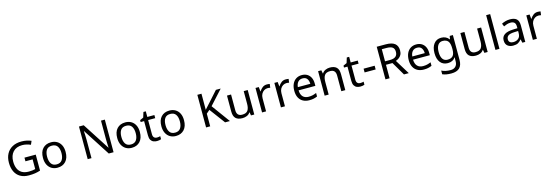

<svg xmlns="http://www.w3.org/2000/svg" viewBox="46 -2289 11668 4059"><g transform="rotate(-15 5880.5 -260.0)"><path d="M407 -377H654V-27Q596 -8 537 1Q478 10 403 10Q292 10 216 -34.5Q140 -79 100.5 -161.5Q61 -244 61 -357Q61 -469 105 -551Q149 -633 231.5 -678.5Q314 -724 431 -724Q491 -724 544.5 -713Q598 -702 644 -682L610 -604Q572 -621 524.5 -633Q477 -645 426 -645Q298 -645 226.5 -568Q155 -491 155 -357Q155 -272 182.5 -206.5Q210 -141 269 -104.5Q328 -68 424 -68Q471 -68 504 -73Q537 -78 564 -85V-297H407Z M1279 -269Q1279 -136 1211.5 -63Q1144 10 1029 10Q958 10 902.5 -22.5Q847 -55 815 -117.5Q783 -180 783 -269Q783 -402 850 -474Q917 -546 1032 -546Q1105 -546 1160.5 -513.5Q1216 -481 1247.5 -419.5Q1279 -358 1279 -269ZM874 -269Q874 -174 911.5 -118.5Q949 -63 1031 -63Q1112 -63 1150 -118.5Q1188 -174 1188 -269Q1188 -364 1150 -418Q1112 -472 1030 -472Q948 -472 911 -418Q874 -364 874 -269Z M2256 0H2151L1769 -593H1765Q1767 -558 1770 -506Q1773 -454 1773 -399V0H1690V-714H1794L2175 -123H2179Q2178 -139 2176.5 -171Q2175 -203 2173.5 -241Q2172 -279 2172 -311V-714H2256Z M2904 -269Q2904 -136 2836.5 -63Q2769 10 2654 10Q2583 10 2527.5 -22.5Q2472 -55 2440 -117.5Q2408 -180 2408 -269Q2408 -402 2475 -474Q2542 -546 2657 -546Q2730 -546 2785.5 -513.5Q2841 -481 2872.5 -419.5Q2904 -358 2904 -269ZM2499 -269Q2499 -174 2536.5 -118.5Q2574 -63 2656 -63Q2737 -63 2775 -118.5Q2813 -174 2813 -269Q2813 -364 2775 -418Q2737 -472 2655 -472Q2573 -472 2536 -418Q2499 -364 2499 -269Z M3222 -62Q3242 -62 3263 -65.5Q3284 -69 3297 -73V-6Q3283 1 3257 5.5Q3231 10 3207 10Q3165 10 3129.5 -4.5Q3094 -19 3072 -55Q3050 -91 3050 -156V-468H2974V-510L3051 -545L3086 -659H3138V-536H3293V-468H3138V-158Q3138 -109 3161.5 -85.5Q3185 -62 3222 -62Z M3870 -269Q3870 -136 3802.5 -63Q3735 10 3620 10Q3549 10 3493.5 -22.5Q3438 -55 3406 -117.5Q3374 -180 3374 -269Q3374 -402 3441 -474Q3508 -546 3623 -546Q3696 -546 3751.5 -513.5Q3807 -481 3838.5 -419.5Q3870 -358 3870 -269ZM3465 -269Q3465 -174 3502.5 -118.5Q3540 -63 3622 -63Q3703 -63 3741 -118.5Q3779 -174 3779 -269Q3779 -364 3741 -418Q3703 -472 3621 -472Q3539 -472 3502 -418Q3465 -364 3465 -269Z M4803 0H4697L4444 -341L4371 -277V0H4281V-714H4371V-362Q4401 -396 4432 -430Q4463 -464 4494 -498L4687 -714H4792L4509 -403Z M5336 -536V0H5264L5251 -71H5247Q5221 -29 5175 -9.5Q5129 10 5077 10Q4980 10 4931 -36.5Q4882 -83 4882 -185V-536H4971V-191Q4971 -63 5090 -63Q5179 -63 5213.5 -113Q5248 -163 5248 -257V-536Z M5756 -546Q5771 -546 5788.5 -544.5Q5806 -543 5819 -540L5808 -459Q5795 -462 5779.5 -464Q5764 -466 5750 -466Q5709 -466 5673 -443.5Q5637 -421 5615.5 -380.5Q5594 -340 5594 -286V0H5506V-536H5578L5588 -438H5592Q5618 -482 5659 -514Q5700 -546 5756 -546Z M6169 -546Q6184 -546 6201.5 -544.5Q6219 -543 6232 -540L6221 -459Q6208 -462 6192.5 -464Q6177 -466 6163 -466Q6122 -466 6086 -443.5Q6050 -421 6028.5 -380.5Q6007 -340 6007 -286V0H5919V-536H5991L6001 -438H6005Q6031 -482 6072 -514Q6113 -546 6169 -546Z M6519 -546Q6588 -546 6637.5 -516Q6687 -486 6713.5 -431.5Q6740 -377 6740 -304V-251H6373Q6375 -160 6419.5 -112.5Q6464 -65 6544 -65Q6595 -65 6634.5 -74.5Q6674 -84 6716 -102V-25Q6675 -7 6635 1.5Q6595 10 6540 10Q6464 10 6405.5 -21Q6347 -52 6314.5 -113.5Q6282 -175 6282 -264Q6282 -352 6311.5 -415Q6341 -478 6394.5 -512Q6448 -546 6519 -546ZM6518 -474Q6455 -474 6418.5 -433.5Q6382 -393 6375 -321H6648Q6647 -389 6616 -431.5Q6585 -474 6518 -474Z M7134 -546Q7230 -546 7279 -499.5Q7328 -453 7328 -349V0H7241V-343Q7241 -472 7121 -472Q7032 -472 6998 -422Q6964 -372 6964 -278V0H6876V-536H6947L6960 -463H6965Q6991 -505 7037 -525.5Q7083 -546 7134 -546Z M7673 -62Q7693 -62 7714 -65.5Q7735 -69 7748 -73V-6Q7734 1 7708 5.5Q7682 10 7658 10Q7616 10 7580.5 -4.5Q7545 -19 7523 -55Q7501 -91 7501 -156V-468H7425V-510L7502 -545L7537 -659H7589V-536H7744V-468H7589V-158Q7589 -109 7612.5 -85.5Q7636 -62 7673 -62Z M7819 -338H8061V-256H7819Z M8404 -714Q8537 -714 8600.5 -663.5Q8664 -613 8664 -511Q8664 -454 8643 -416Q8622 -378 8589.5 -355.5Q8557 -333 8521 -320L8717 0H8612L8439 -295H8297V0H8207V-714ZM8399 -636H8297V-371H8404Q8491 -371 8531 -405.5Q8571 -440 8571 -507Q8571 -577 8529 -606.5Q8487 -636 8399 -636Z M9024 -546Q9093 -546 9142.5 -516Q9192 -486 9218.5 -431.5Q9245 -377 9245 -304V-251H8878Q8880 -160 8924.5 -112.5Q8969 -65 9049 -65Q9100 -65 9139.5 -74.5Q9179 -84 9221 -102V-25Q9180 -7 9140 1.5Q9100 10 9045 10Q8969 10 8910.5 -21Q8852 -52 8819.5 -113.5Q8787 -175 8787 -264Q8787 -352 8816.5 -415Q8846 -478 8899.5 -512Q8953 -546 9024 -546ZM9023 -474Q8960 -474 8923.5 -433.5Q8887 -393 8880 -321H9153Q9152 -389 9121 -431.5Q9090 -474 9023 -474Z M9571 -546Q9624 -546 9666.5 -526Q9709 -506 9739 -465H9744L9756 -536H9826V9Q9826 124 9767.5 182Q9709 240 9586 240Q9468 240 9393 206V125Q9472 167 9591 167Q9660 167 9699.5 126.5Q9739 86 9739 16V-5Q9739 -17 9740 -39.5Q9741 -62 9742 -71H9738Q9684 10 9572 10Q9468 10 9409.5 -63Q9351 -136 9351 -267Q9351 -395 9409.5 -470.5Q9468 -546 9571 -546ZM9583 -472Q9516 -472 9479 -418.5Q9442 -365 9442 -266Q9442 -167 9478.5 -114.5Q9515 -62 9585 -62Q9666 -62 9703 -105.5Q9740 -149 9740 -246V-267Q9740 -377 9702 -424.5Q9664 -472 9583 -472Z M10444 -536V0H10372L10359 -71H10355Q10329 -29 10283 -9.5Q10237 10 10185 10Q10088 10 10039 -36.5Q9990 -83 9990 -185V-536H10079V-191Q10079 -63 10198 -63Q10287 -63 10321.5 -113Q10356 -163 10356 -257V-536Z M10702 0H10614V-760H10702Z M11075 -545Q11173 -545 11220 -502Q11267 -459 11267 -365V0H11203L11186 -76H11182Q11147 -32 11108.5 -11Q11070 10 11002 10Q10929 10 10881 -28.5Q10833 -67 10833 -149Q10833 -229 10896 -272.5Q10959 -316 11090 -320L11181 -323V-355Q11181 -422 11152 -448Q11123 -474 11070 -474Q11028 -474 10990 -461.5Q10952 -449 10919 -433L10892 -499Q10927 -518 10975 -531.5Q11023 -545 11075 -545ZM11101 -259Q11001 -255 10962.5 -227Q10924 -199 10924 -148Q10924 -103 10951.5 -82Q10979 -61 11022 -61Q11090 -61 11135 -98.5Q11180 -136 11180 -214V-262Z M11683 -546Q11698 -546 11715.5 -544.5Q11733 -543 11746 -540L11735 -459Q11722 -462 11706.5 -464Q11691 -466 11677 -466Q11636 -466 11600 -443.5Q11564 -421 11542.5 -380.5Q11521 -340 11521 -286V0H11433V-536H11505L11515 -438H11519Q11545 -482 11586 -514Q11627 -546 11683 -546Z"/></g></svg>

Font: Go Noto Kurrent-Regular
Style: Regular
Weight: 400
Designer: Monotype Design Team
Foundry: Monotype Imaging Inc.
Version: Version 2.012; ttfautohint (v1.8.4.7-5d5b)